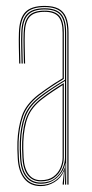

<svg xmlns="http://www.w3.org/2000/svg" viewBox="-20 -625 310 650"><path d="M208 0V-514Q208 -560.8 190.1 -580.9Q172.2 -601 131 -601Q87 -601 68.2 -580.2Q49.5 -559.5 48 -514Q47.2 -490.8 47.8 -463.8Q48.2 -436.8 49 -410H45Q44.2 -436.8 43.8 -464.5Q43.2 -492.2 44 -514Q45.5 -562.8 65.6 -583.9Q85.8 -605 131 -605Q160 -605 177.8 -595.8Q195.5 -586.5 203.8 -566.5Q212 -546.5 212 -514V0ZM118 -7Q147.5 -7 165.5 -21Q183.5 -35 191.8 -54.8Q200 -74.5 200 -91.2V-350.8Q182.8 -340.8 159.2 -325.2Q135.8 -309.8 117.2 -295.2Q79.8 -266.2 66.4 -230.5Q53 -194.8 51 -144.8Q50.5 -129.5 50.8 -121.5Q51 -113.5 52 -90.5Q54 -50.2 71.2 -28.6Q88.5 -7 118 -7ZM118 -11Q90.8 -11 74.4 -31.1Q58 -51.2 56 -90.8Q55 -109.5 54.8 -120Q54.5 -130.5 55 -144.8Q57 -198.2 71.4 -232.1Q85.8 -266 120.2 -292.5Q136.2 -305 157 -319Q177.8 -333 196 -343.8V-91.2Q196 -74.5 188.5 -55.8Q181 -37 163.9 -24Q146.8 -11 118 -11ZM118 -15Q144.8 -15 161 -27.1Q177.2 -39.2 184.6 -57Q192 -74.8 192 -91.2V-336.8Q177.5 -327.8 158.6 -315.1Q139.8 -302.5 122.2 -289Q87.5 -262 74.2 -228.6Q61 -195.2 59 -144.5Q58.5 -129.8 58.8 -122Q59 -114.2 60 -90.8Q62 -54.5 77 -34.8Q92 -15 118 -15ZM118 5Q81.8 5 62 -20.2Q42.2 -45.5 40 -90Q39 -108.5 38.8 -120.2Q38.5 -132 39 -145Q40.8 -192 53.9 -231.8Q67 -271.5 110 -304.8Q121.5 -313.5 135 -323Q148.5 -332.5 163 -342Q177.5 -351.5 192 -360V-514Q192 -552 177.9 -568.5Q163.8 -585 131 -585Q96 -585 80.6 -568.2Q65.2 -551.5 64 -513.5Q63.2 -490.8 63.8 -465.6Q64.2 -440.5 65 -410H61Q60.2 -438 59.8 -465.1Q59.2 -492.2 60 -513.5Q61.2 -552.2 76.9 -570.6Q92.5 -589 131 -589Q166 -589 181 -571.6Q196 -554.2 196 -514V-357.8Q174 -344.8 152.4 -330.2Q130.8 -315.8 112 -301.2Q71.2 -269.5 58 -231.1Q44.8 -192.8 43 -145Q42.5 -129.8 42.8 -121.5Q43 -113.2 44 -90.2Q46.2 -46.2 65.5 -22.6Q84.8 1 118 1Q146.2 1 168 -14.6Q189.8 -30.2 198.8 -57.5H199.8L196.5 -6V0H192.2V-4.8L196.8 -44.5H195.8Q186.2 -21.8 164.4 -8.4Q142.5 5 118 5ZM200.2 0V-10L201.8 -72.2H200.8Q196.2 -45.8 173.9 -24.4Q151.5 -3 118 -3Q86.2 -3 68.2 -25.6Q50.2 -48.2 48 -90.5Q47 -109 46.8 -120Q46.5 -131 47 -144.8Q48.8 -191.8 61.4 -229.2Q74 -266.8 115 -298.5Q128.2 -308.8 143.4 -319Q158.5 -329.2 173.2 -338.6Q188 -348 200 -355V-514Q200 -556.5 184 -574.8Q168 -593 131 -593Q92.2 -593 74.8 -574.6Q57.2 -556.2 56 -513.8Q55.2 -490.5 55.8 -463.8Q56.2 -437 57 -410H53Q52.2 -437.5 51.8 -464.9Q51.2 -492.2 52 -513.8Q53.2 -557.8 71.4 -577.4Q89.5 -597 131 -597Q170 -597 187 -577.8Q204 -558.5 204 -514V0Z"/></svg>

Font: Big Shoulders Inline Thin
Style: Regular
Weight: 100
Designer: Patric King
Foundry: XO Type Co
Version: Version 2.002